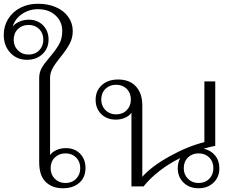

<svg xmlns="http://www.w3.org/2000/svg" viewBox="-82 -994 1252 1024"><path d="M127 -129V-578Q127 -608 141 -632.5Q155 -657 184 -690Q217 -729 233.5 -758.5Q250 -788 250 -828Q250 -879 214 -912Q178 -945 120 -945Q73 -945 35 -919Q-3 -893 -14 -852Q-3 -868 21 -878.5Q45 -889 72 -889Q118 -889 147.5 -859Q177 -829 177 -783Q177 -736 144.5 -705.5Q112 -675 62 -675Q8 -675 -27 -712.5Q-62 -750 -62 -808Q-62 -855 -38.5 -893Q-15 -931 26.5 -952.5Q68 -974 120 -974Q174 -974 216.5 -955.5Q259 -937 282.5 -903.5Q306 -870 306 -828Q306 -791 289 -759.5Q272 -728 241 -690Q214 -657 199.5 -631.5Q185 -606 185 -579V-167Q196 -183 218.5 -193.5Q241 -204 269 -204Q316 -204 345 -174.5Q374 -145 374 -98Q374 -48 341 -19Q308 10 253 10Q196 10 161.5 -24Q127 -58 127 -129ZM149 -782Q149 -817 127 -839Q105 -861 70 -861Q36 -861 13.5 -839Q-9 -817 -9 -782Q-9 -748 13.5 -725.5Q36 -703 70 -703Q105 -703 127 -725.5Q149 -748 149 -782ZM346 -97Q346 -132 324 -154Q302 -176 267 -176Q233 -176 210.5 -154Q188 -132 188 -97Q188 -63 210.5 -40.5Q233 -18 267 -18Q302 -18 324 -40.5Q346 -63 346 -97Z M1088 -97Q1088 -50 1057 -20Q1026 10 977 10Q928 10 897 -20Q866 -50 866 -97Q866 -127 879 -151Q818 -121 767.5 -81.5Q717 -42 684 0H619V-393Q608 -376 585 -366Q562 -356 536 -356Q488 -356 458 -385.5Q428 -415 428 -462Q428 -510 461 -540Q494 -570 548 -570Q609 -570 643 -533Q677 -496 677 -431V-51Q725 -106 822 -160Q919 -214 1008 -236V-560H1066V-216Q1034 -210 1004 -201Q1042 -193 1065 -165Q1088 -137 1088 -97ZM616 -463Q616 -498 594 -520Q572 -542 537 -542Q503 -542 480.5 -520Q458 -498 458 -463Q458 -429 480.5 -406.5Q503 -384 537 -384Q572 -384 594 -406.5Q616 -429 616 -463ZM1056 -97Q1056 -132 1034 -154Q1012 -176 977 -176Q943 -176 920.5 -154Q898 -132 898 -97Q898 -63 920.5 -40.5Q943 -18 977 -18Q1012 -18 1034 -40.5Q1056 -63 1056 -97Z"/></svg>

Font: Fahkwang ExtraLight
Style: Regular
Weight: 275
Designer: Suppakit Chalermlarp | Katatrad Co.,Ltd.
Foundry: Cadson Demak Co.,Ltd.
Version: Version 1.000; ttfautohint (v1.6)